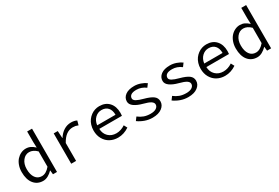

<svg xmlns="http://www.w3.org/2000/svg" viewBox="69 -1754 4059 2794"><g transform="rotate(-30 2098.5 -357.0)"><path d="M271 13.2Q174.3 13.2 117.2 -57.4Q60.1 -127.9 60.1 -253.9Q60.1 -314 78.4 -365Q96.7 -416 127.2 -450Q157.7 -483.9 197.5 -502.9Q237.3 -522 280.8 -522Q322.8 -522 357.4 -505.4Q392.1 -488.8 428.2 -455.1L424.8 -550.8V-727.1H506.8V0H439L432.1 -67.9H429.2Q396.5 -32.7 355 -9.8Q313.5 13.2 271 13.2ZM288.1 -56.2Q359.4 -56.2 424.8 -134.8V-392.1Q363.8 -453.1 296.9 -453.1Q232.9 -453.1 189 -397.2Q145 -341.3 145 -254.9Q145 -162.1 182.9 -109.1Q220.7 -56.2 288.1 -56.2Z M745.6 0V-509.8H813.5L820.8 -388.2H823.7Q862.8 -451.2 918.7 -486.6Q974.6 -522 1040.5 -522Q1098.1 -522 1136.7 -501L1117.7 -430.2Q1090.3 -440.9 1072.8 -444.6Q1055.2 -448.2 1027.8 -448.2Q907.7 -448.2 827.6 -300.8V0Z M1529.3 13.2Q1456.5 13.2 1397.7 -18.3Q1338.9 -49.8 1303.5 -111.3Q1268.1 -172.9 1268.1 -253.9Q1268.1 -302.2 1281.5 -345.2Q1294.9 -388.2 1318.6 -420.2Q1342.3 -452.1 1373.5 -475.3Q1404.8 -498.5 1441.2 -510.3Q1477.5 -522 1515.1 -522Q1618.7 -522 1677.5 -457.3Q1736.3 -392.6 1736.3 -283.2Q1736.3 -254.9 1733.4 -234.9H1353Q1356 -152.8 1407.5 -103.5Q1459 -54.2 1539.1 -54.2Q1614.7 -54.2 1687 -102.1L1716.3 -46.9Q1627 13.2 1529.3 13.2ZM1352.1 -294.9H1660.2Q1660.2 -372.6 1622.1 -414.8Q1584 -457 1516.1 -457Q1454.6 -457 1408.2 -413.1Q1361.8 -369.1 1352.1 -294.9Z M2108.9 13.2Q2042 13.2 1980.7 -9Q1919.4 -31.2 1870.6 -66.9L1910.6 -121.1Q1954.6 -86.9 2002.4 -69.3Q2050.3 -51.8 2111.8 -51.8Q2174.3 -51.8 2208 -74.7Q2241.7 -97.7 2241.7 -133.8Q2241.7 -164.6 2206.3 -188Q2170.9 -211.4 2084 -233.9Q2002 -255.4 1950.4 -291.7Q1898.9 -328.1 1898.9 -377.9Q1898.9 -441.4 1952.4 -481.7Q2005.9 -522 2103 -522Q2155.3 -522 2207.3 -503.9Q2259.3 -485.8 2297.9 -458L2257.8 -403.8Q2185.5 -458 2103 -458Q2039.6 -458 2011.2 -437Q1982.9 -416 1982.9 -381.8Q1982.9 -352.5 2020.8 -331.3Q2058.6 -310.1 2130.9 -291Q2232.9 -263.7 2278.8 -229.5Q2324.7 -195.3 2324.7 -139.2Q2324.7 -74.2 2267.1 -30.5Q2209.5 13.2 2108.9 13.2Z M2708.5 13.2Q2641.6 13.2 2580.3 -9Q2519 -31.2 2470.2 -66.9L2510.3 -121.1Q2554.2 -86.9 2602.1 -69.3Q2649.9 -51.8 2711.4 -51.8Q2773.9 -51.8 2807.6 -74.7Q2841.3 -97.7 2841.3 -133.8Q2841.3 -164.6 2805.9 -188Q2770.5 -211.4 2683.6 -233.9Q2601.6 -255.4 2550 -291.7Q2498.5 -328.1 2498.5 -377.9Q2498.5 -441.4 2552 -481.7Q2605.5 -522 2702.6 -522Q2754.9 -522 2806.9 -503.9Q2858.9 -485.8 2897.5 -458L2857.4 -403.8Q2785.2 -458 2702.6 -458Q2639.2 -458 2610.8 -437Q2582.5 -416 2582.5 -381.8Q2582.5 -352.5 2620.4 -331.3Q2658.2 -310.1 2730.5 -291Q2832.5 -263.7 2878.4 -229.5Q2924.3 -195.3 2924.3 -139.2Q2924.3 -74.2 2866.7 -30.5Q2809.1 13.2 2708.5 13.2Z M3328.1 13.2Q3255.4 13.2 3196.5 -18.3Q3137.7 -49.8 3102.3 -111.3Q3066.9 -172.9 3066.9 -253.9Q3066.9 -302.2 3080.3 -345.2Q3093.8 -388.2 3117.4 -420.2Q3141.1 -452.1 3172.4 -475.3Q3203.6 -498.5 3240 -510.3Q3276.4 -522 3314 -522Q3417.5 -522 3476.3 -457.3Q3535.2 -392.6 3535.2 -283.2Q3535.2 -254.9 3532.2 -234.9H3151.9Q3154.8 -152.8 3206.3 -103.5Q3257.8 -54.2 3337.9 -54.2Q3413.6 -54.2 3485.8 -102.1L3515.1 -46.9Q3425.8 13.2 3328.1 13.2ZM3150.9 -294.9H3459Q3459 -372.6 3420.9 -414.8Q3382.8 -457 3314.9 -457Q3253.4 -457 3207 -413.1Q3160.6 -369.1 3150.9 -294.9Z M3868.7 13.2Q3772 13.2 3714.8 -57.4Q3657.7 -127.9 3657.7 -253.9Q3657.7 -314 3676 -365Q3694.3 -416 3724.9 -450Q3755.4 -483.9 3795.2 -502.9Q3835 -522 3878.4 -522Q3920.4 -522 3955.1 -505.4Q3989.7 -488.8 4025.9 -455.1L4022.5 -550.8V-727.1H4104.5V0H4036.6L4029.8 -67.9H4026.9Q3994.1 -32.7 3952.6 -9.8Q3911.1 13.2 3868.7 13.2ZM3885.7 -56.2Q3957 -56.2 4022.5 -134.8V-392.1Q3961.4 -453.1 3894.5 -453.1Q3830.6 -453.1 3786.6 -397.2Q3742.7 -341.3 3742.7 -254.9Q3742.7 -162.1 3780.5 -109.1Q3818.4 -56.2 3885.7 -56.2Z"/></g></svg>

Font: Office Code Pro D
Style: Regular
Weight: 400
Designer: Nathan Rutzky & Paul D. Hunt
Foundry: Adobe Systems Incorporated
Version: Version 1.004;PS 001.004;hotconv 1.0.70;makeotf.lib2.5.58329